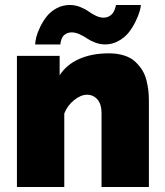

<svg xmlns="http://www.w3.org/2000/svg" viewBox="-20 -750 661 770"><path d="M268.1 -620.1Q255.4 -620.1 246.1 -615.2Q236.8 -610.4 232.4 -604Q228 -597.7 225.6 -589.6Q223.1 -581.5 222.7 -577.9Q222.2 -574.2 222.2 -571.8H121.1Q121.1 -583.5 125.7 -601.8Q130.4 -620.1 141.4 -642.6Q152.3 -665 167.5 -684.3Q182.6 -703.6 207 -716.8Q231.4 -730 259.8 -730Q281.7 -730 301.8 -721.9Q321.8 -713.9 334.5 -704.6Q347.2 -695.3 363.5 -687.3Q379.9 -679.2 395 -679.2Q407.2 -679.2 417 -684.3Q426.8 -689.5 431.6 -696.3Q436.5 -703.1 439.7 -710.9Q442.9 -718.8 443.8 -723.4Q444.8 -728 444.8 -730H544.9Q544.9 -721.7 540 -704.6Q535.2 -687.5 523.9 -664.3Q512.7 -641.1 497.1 -620.8Q481.4 -600.6 456.1 -586.2Q430.7 -571.8 401.9 -571.8Q381.3 -571.8 361.6 -579.3Q341.8 -586.9 328.9 -595.9Q315.9 -605 299.3 -612.5Q282.7 -620.1 268.1 -620.1ZM577.1 0H387.2V-295.9Q387.2 -332.5 370.6 -351.3Q354 -370.1 329.1 -370.1Q304.2 -370.1 277.3 -348.6Q250.5 -327.1 237.8 -294.9V0H47.9V-525.9H219.2V-448.2Q247.1 -491.2 297.9 -513.7Q348.6 -536.1 417 -536.1Q451.2 -536.1 478.3 -527.3Q505.4 -518.6 522.2 -502.7Q539.1 -486.8 550.5 -468.5Q562 -450.2 567.6 -427Q573.2 -403.8 575.2 -385.3Q577.1 -366.7 577.1 -346.2Z"/></svg>

Font: Rawline Black
Style: Regular
Weight: 900
Designer: Matt McInerney, Pablo Impallari, Rodrigo Fuenzalida
Foundry: Matt McInerney, Pablo Impallari, Rodrigo Fuenzalida
Version: Version 4.020;PS 004.020;hotconv 1.0.88;makeotf.lib2.5.64775